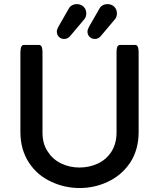

<svg xmlns="http://www.w3.org/2000/svg" viewBox="-20 -903 780 942"><path d="M409.2 -748Q409.2 -758.3 417 -772L466.8 -858.9Q470.2 -865.7 475.1 -870.6Q487.8 -882.8 507.8 -882.8Q527.3 -882.8 541 -869.6Q553.7 -856.4 553.7 -837.2Q553.7 -817.9 541.5 -805.7L474.6 -726.1Q462.9 -711.9 445.3 -711.9Q429.7 -711.9 419.4 -722.2Q409.2 -732.4 409.2 -748ZM258.8 -748Q258.8 -758.3 266.6 -772L316.4 -858.9Q319.8 -865.7 324.7 -870.6Q337.4 -882.8 357.4 -882.8Q377 -882.8 390.6 -869.6Q403.3 -856.4 403.3 -837.2Q403.3 -817.9 391.1 -805.7L324.2 -726.1Q312.5 -711.9 294.9 -711.9Q279.3 -711.9 269 -722.2Q258.8 -732.4 258.8 -748ZM80.1 -255.9V-641.6Q80.1 -656.7 82 -666Q84.5 -678.2 91.8 -681.6Q94.2 -682.6 96.7 -682.6H171.9Q177.2 -682.6 181.2 -678.7Q185.1 -674.8 186.8 -665.8Q188.5 -656.7 188.5 -641.6V-252.9Q188.5 -196.3 214.4 -159.2Q222.2 -147.5 227.1 -141.6Q231.9 -135.7 236.3 -131.8Q254.9 -113.3 279.8 -101.1Q321.3 -81.1 370.1 -81.1Q418 -81.1 460 -100.6Q503.4 -121.1 527.6 -160.4Q551.8 -199.7 551.8 -252.9V-641.6Q551.8 -656.7 553 -663.3Q554.2 -669.9 555.4 -673.1Q556.6 -676.3 559.1 -678.2Q563 -682.6 568.4 -682.6H643.6Q648.9 -682.6 652.8 -678.7Q656.7 -674.8 658.4 -665.8Q660.2 -656.7 660.2 -641.6V-255.9Q660.2 -167.5 617.7 -103.5Q603.5 -82.5 585 -64Q552.7 -31.7 510.3 -11.7Q444.3 19.5 371.1 19.5Q297.9 19.5 232.9 -10.7Q163.1 -42 121.6 -105.7Q80.1 -169.4 80.1 -255.9Z"/></svg>

Font: YuPearl-SemiBold
Style: SemiBold
Weight: 600
Designer: Max Yao
Foundry: Max-Everyday
Version: Version 1.011; ttfautohint (v1.8.3)